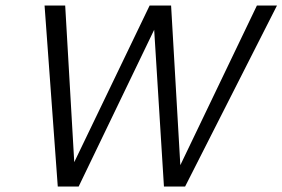

<svg xmlns="http://www.w3.org/2000/svg" viewBox="-20 -678 1027 698"><path d="M576 0 535 -658H602L639 -18H607L914 -658H987L653 0ZM190 0 142 -658H217L254 -18H216L524 -658H583L266 0Z"/></svg>

Font: Ysabeau
Style: Bold Italic
Weight: 700
Italic angle: -12°
Designer: Christian Thalmann (Catharsis Fonts)
Version: Version 2.002